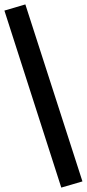

<svg xmlns="http://www.w3.org/2000/svg" viewBox="-39 -780 394 871"><path d="M239 71 -19 -732 76 -760 335 43Z"/></svg>

Font: Nunito Sans 12pt ExtraLight 11pt
Style: Bold
Weight: 700
Version: Version 3.101;gftools[0.9.27]